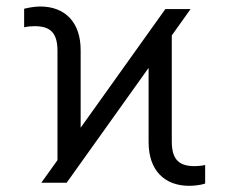

<svg xmlns="http://www.w3.org/2000/svg" viewBox="-20 -574 721 603"><path d="M109.7 0H189.3L446.7 -360.8V-127.5C446.7 -38.4 497.2 9.6 574.2 9.6C589.8 9.6 611.2 7.1 624.3 2.5V-55.8C614 -53.3 601.2 -52.2 591.6 -52.2C544.4 -52.2 519.5 -70.7 519.5 -129.6V-462.7L578.5 -545.5H499.3L233.3 -172.9V-416.5C233.3 -505.7 182.9 -553.6 106.2 -553.6C90.2 -553.6 70 -550.1 55.8 -546.5V-488.3C66.4 -490.8 78.8 -491.8 88.4 -491.8C135.7 -491.8 160.5 -473.4 160.5 -414.4V-71Z"/></svg>

Font: Karasuma Gothic
Style: Light
Weight: 300
Designer: Rasmus Andersson / Ryoko Nishizuka
Foundry: rsms
Version: Version 1.00